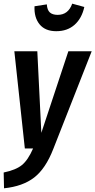

<svg xmlns="http://www.w3.org/2000/svg" viewBox="-39 -808 519 1045"><path d="M267.1 -638.2Q207 -638.2 176.5 -675.5Q146 -712.9 148.9 -773.9L215.8 -784.2Q217.8 -753.4 232.4 -740.2Q247.1 -727.1 274.9 -727.1Q332.5 -727.1 354 -788.1L419.9 -770Q406.2 -708 366.9 -673.1Q327.6 -638.2 267.1 -638.2ZM460 -528.8 251 2.9Q209.5 109.9 147 158.2Q84.5 206.5 -17.1 216.8L-19 130.9Q47.4 117.2 80.3 90.3Q113.3 63.5 141.1 0H96.2L39.1 -528.8H164.1L186 -85L333 -528.8Z"/></svg>

Font: Fira Sans Compressed Medium
Style: Italic
Weight: 500
Width: 3
Italic angle: -8°
Designer: Carrois Corporate & Edenspiekermann AG
Foundry: Carrois Corporate GbR & Edenspiekermann AG
Version: Version 4.203;PS 004.203;hotconv 1.0.88;makeotf.lib2.5.64775